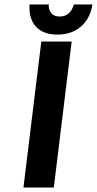

<svg xmlns="http://www.w3.org/2000/svg" viewBox="-20 -840 434 860"><path d="M301 -654H165L85 0H221ZM237 -685C327 -685 377 -740 392 -808V-809L394 -820H311L308 -812C299 -786 281 -766 247 -766C214 -766 201 -786 198 -812L199 -820H112V-808C111 -740 148 -685 237 -685Z"/></svg>

Font: Falling Sky
Style: SeBdObl
Weight: 600
Designer: Paul D. Hunt
Foundry: Adobe Systems Incorporated
Version: Version 1.02